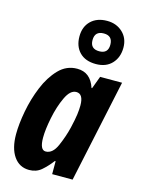

<svg xmlns="http://www.w3.org/2000/svg" viewBox="-126 -908 728 989"><g transform="rotate(15 238.0 -413.0)"><path d="M436 -724Q436 -774 403 -805Q370 -836 320 -836Q266 -836 234 -805Q202 -774 202 -722Q202 -669 233 -637.5Q264 -606 320 -606Q374 -606 405 -639Q436 -672 436 -724ZM272 -721Q272 -769 320 -769Q367 -769 367 -721Q367 -674 320 -674Q272 -674 272 -721ZM156 -170Q156 -213 169 -277Q182 -341 205.5 -391Q229 -441 261 -441Q299 -441 299 -379Q299 -358 295.5 -331Q292 -304 281 -257Q269 -207 246.5 -155.5Q224 -104 187 -104Q156 -104 156 -170ZM246 -69H250V0H359L476 -548H359L334 -481H331Q306 -558 235 -558Q178 -558 137 -515.5Q96 -473 69.5 -408.5Q43 -344 30 -274.5Q17 -205 17 -151Q17 -76 47 -33Q77 10 129 10Q167 10 193.5 -12.5Q220 -35 246 -69Z"/></g></svg>

Font: Noto Sans UI Condensed ExtraBold
Style: Italic
Weight: 800
Width: 3
Designer: Monotype Design Team
Foundry: Monotype Imaging Inc.
Version: 1.001